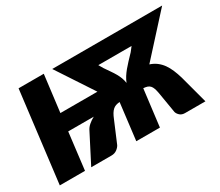

<svg xmlns="http://www.w3.org/2000/svg" viewBox="-97 -734 1088 950"><g transform="rotate(-30 447.0 -259.0)"><path d="M273 -160.5Q280 -176 294 -188.2Q308 -200.5 326.5 -210.5H180.5L155 0H11L74.5 -518H218.5L192.5 -308.5H404L266.5 -517.5H894.5L694 -297Q716.5 -289.5 733 -276.8Q749.5 -264 761.8 -246.8Q774 -229.5 783.2 -207.8Q792.5 -186 800 -160.5L843 0H726.5Q709 0 698.2 -9.5Q687.5 -19 684 -30.5L664 -150Q661 -167 657 -178.2Q653 -189.5 646.8 -196.2Q640.5 -203 631.5 -206Q622.5 -209 609 -210L583 0H448L473.5 -209.5Q461 -208.5 451.5 -205.2Q442 -202 434.5 -195.2Q427 -188.5 420.2 -177.5Q413.5 -166.5 407 -150L356.5 -30.5Q350.5 -19 337.5 -9.5Q324.5 0 306.5 0H190.5ZM488 -395Q500.5 -376.5 511 -361.5Q521.5 -346.5 529.5 -332.5Q537.5 -318.5 542.8 -304.5Q548 -290.5 550.5 -274Q557 -290.5 566 -304.5Q575 -318.5 586.5 -332.5Q598 -346.5 612.2 -361.5Q626.5 -376.5 644 -395L663.5 -420H473.5Z"/></g></svg>

Font: Lato Black
Style: Italic
Weight: 900
Italic angle: -7°
Designer: Lukasz Dziedzic
Foundry: tyPoland Lukasz Dziedzic
Version: Version 2.007; 2014-02-27